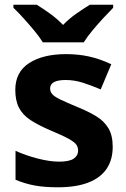

<svg xmlns="http://www.w3.org/2000/svg" viewBox="-20 -786 537 816"><path d="M459 -162Q459 -107 433 -68.5Q407 -30 355 -10Q303 10 226 10Q169 10 128 2.5Q87 -5 46 -22V-145Q90 -125 141 -112Q192 -99 231 -99Q275 -99 293.5 -112Q312 -125 312 -146Q312 -160 304.5 -171Q297 -182 272 -196Q247 -210 194 -232Q143 -254 110 -275.5Q77 -297 61 -327.5Q45 -358 45 -404Q45 -480 104 -518Q163 -556 261 -556Q312 -556 358 -546Q404 -536 453 -513L408 -406Q368 -423 332 -434.5Q296 -446 259 -446Q226 -446 209.5 -437Q193 -428 193 -410Q193 -397 201.5 -386.5Q210 -376 234.5 -364Q259 -352 307 -332Q354 -313 388 -292.5Q422 -272 440.5 -241.5Q459 -211 459 -162ZM162 -606Q148 -629 125.5 -656Q103 -683 79.5 -709Q56 -735 37 -753V-766H136Q162 -750 192 -728.5Q222 -707 248 -680Q274 -707 305 -728.5Q336 -750 362 -766H461V-753Q443 -735 419 -709Q395 -683 372.5 -656Q350 -629 336 -606Z"/></svg>

Font: Noto Sans Gurmukhi
Style: Regular
Weight: 400
Designer: Jelle Bosma - Monotype Design Team
Foundry: Monotype Imaging Inc.
Version: Version 2.003